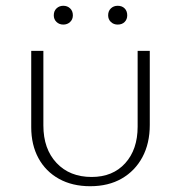

<svg xmlns="http://www.w3.org/2000/svg" viewBox="-20 -638 626 664"><path d="M292 6Q230 6 184 -19.5Q138 -45 113 -91Q88 -137 88 -198V-462H130V-204Q130 -123 175.5 -74.5Q221 -26 297 -26Q370 -26 413 -73.5Q456 -121 456 -200V-462H498V-206Q498 -142 472.5 -94.5Q447 -47 401 -20.5Q355 6 292 6ZM199 -553Q185 -553 175.5 -562Q166 -571 166 -585Q166 -600 175.5 -609Q185 -618 199 -618Q213 -618 222.5 -609Q232 -600 232 -585Q232 -571 222.5 -562Q213 -553 199 -553ZM387 -553Q373 -553 363.5 -562Q354 -571 354 -585Q354 -600 363.5 -609Q373 -618 387 -618Q402 -618 411 -609Q420 -600 420 -585Q420 -571 411 -562Q402 -553 387 -553Z"/></svg>

Font: Ysabeau SC ExtraLight
Style: Regular
Weight: 250
Designer: Christian Thalmann (Catharsis Fonts)
Version: Version 2.001;gftools[0.9.30]; featfreeze: smcp